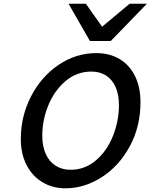

<svg xmlns="http://www.w3.org/2000/svg" viewBox="-20 -999 809 1031"><path d="M618.7 -435.1Q618.7 -490.7 600.8 -531.2Q583 -571.8 549.6 -593.3Q516.1 -614.7 470.7 -614.7Q393.1 -614.7 333 -564.5Q272.9 -514.2 240 -434.6Q207 -355 207 -270Q207 -213.9 225.6 -172.6Q244.1 -131.3 278.3 -109.4Q312.5 -87.4 358.9 -87.4Q436.5 -87.4 495.8 -138.4Q555.2 -189.5 586.9 -269.8Q618.7 -350.1 618.7 -435.1ZM331.1 12.2Q263.2 12.2 208.7 -20Q154.3 -52.2 123 -112.3Q91.8 -172.4 91.8 -252.9Q91.8 -375 146.5 -481.2Q201.2 -587.4 294.4 -650.6Q387.7 -713.9 498 -713.9Q568.4 -713.9 622.1 -681.9Q675.8 -649.9 705.1 -590.3Q734.4 -530.8 734.4 -450.2Q734.4 -319.8 677.2 -213.9Q620.1 -107.9 526.9 -47.9Q433.6 12.2 331.1 12.2ZM769 -979 574.7 -778.8H462.9L348.1 -979H440.9L528.3 -855.5L676.3 -979Z"/></svg>

Font: Lesson One Medium
Style: Italic
Weight: 500
Italic angle: -14°
Designer: But Ko, Victor Gaultney, Annie Olsen, Julie Remington, Don Collingsworth, Eric Hays, Becca Hirsbrunner
Version: Version 1.100